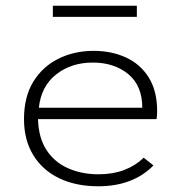

<svg xmlns="http://www.w3.org/2000/svg" viewBox="-20 -642 640 672"><path d="M324 10Q246 10 187.5 -18Q129 -46 96.5 -99Q64 -152 64 -225Q64 -303 96.5 -356Q129 -409 184.5 -436.5Q240 -464 308 -464Q370 -464 420.5 -441Q471 -418 500.5 -371Q530 -324 530 -253Q530 -245 529.5 -239Q529 -233 528 -225H113Q115 -159 143 -116.5Q171 -74 218.5 -53Q266 -32 325 -32Q375 -32 414.5 -47Q454 -62 483 -90L517 -63Q482 -27 433.5 -8.5Q385 10 324 10ZM116 -265H478Q478 -342 429 -382.5Q380 -423 305 -423Q229 -423 176.5 -381.5Q124 -340 116 -265ZM165 -583V-622H459V-583Z"/></svg>

Font: Inconsolata Expanded Light
Style: Regular
Weight: 300
Width: 7
Monospace: yes
Designer: Raph Levien, Cyreal, Brenton Simpson
Foundry: Raph Levien, Cyreal, Google
Version: Version 3.001; ttfautohint (v1.8.2.53-6de2)